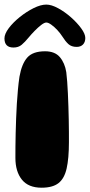

<svg xmlns="http://www.w3.org/2000/svg" viewBox="-21 -825 400 854"><path d="M164 9.9Q105.1 9.9 76.3 -26.1Q47.5 -62.1 47.5 -122.6Q47.5 -145.6 47.7 -173.7Q47.9 -201.8 48.7 -233.1Q49.5 -264.5 50.7 -297.5Q51.9 -330.5 53.9 -363.4Q55.9 -396.2 58.8 -426.8Q61.6 -457.4 65.6 -483.9Q75.8 -541.6 100.5 -569.2Q125.2 -596.9 179.4 -596.9Q223.2 -596.9 245.3 -570.8Q267.4 -544.6 273.8 -504Q276 -486.1 277.9 -461.8Q279.8 -437.4 281 -409Q282.2 -380.6 283.3 -350.9Q284.4 -321.2 284.8 -292.5Q285.2 -263.8 285.5 -238.1Q285.8 -212.5 285.6 -193Q285.5 -119.8 275.3 -75.2Q265.1 -30.6 239.1 -10.4Q213 9.9 164 9.9ZM38.9 -613.6Q-1.2 -613.6 -1.2 -654.2Q-1.2 -674 17.9 -699.6Q37.1 -725.1 66.8 -749Q96.5 -772.9 128.4 -788.8Q160.2 -804.6 185.1 -804.6Q207.8 -804.6 237.4 -788.5Q267 -772.4 294.6 -748.1Q322.1 -723.8 340.2 -698.9Q358.4 -674 358.4 -656.1Q358.4 -637.5 348 -626.9Q337.6 -616.4 320.1 -616.4Q297 -616.4 283.2 -628.9Q269.5 -641.5 255.8 -663.4Q247 -677.2 233.8 -691.5Q220.5 -705.8 207.2 -715.2Q194 -724.8 184.8 -724.8Q176.4 -724.8 162.2 -713.9Q148.1 -703.1 133.2 -687.8Q118.2 -672.5 106.6 -658.4Q89.9 -638 75.4 -625.8Q60.9 -613.6 38.9 -613.6Z"/></svg>

Font: Gluten Thin
Style: Regular
Weight: 100
Designer: Tyler Finck
Foundry: Etcetera Type Company
Version: Version 1.300